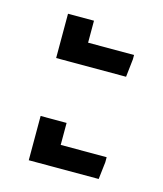

<svg xmlns="http://www.w3.org/2000/svg" viewBox="-76 -589 472 557"><g transform="rotate(15 160.0 -311.0)"><path d="M61 -398H271L277 -452V-465H139V-531H61ZM61 -91H271L277 -143V-158H139V-224H61Z"/></g></svg>

Font: Vanilla Cream Book
Style: Regular
Weight: 400
Designer: Jeremy Tribby, Jinavaṁso
Foundry: Tribby Type
Version: Version 1.422;Glyphs 3.1.2 (3151)